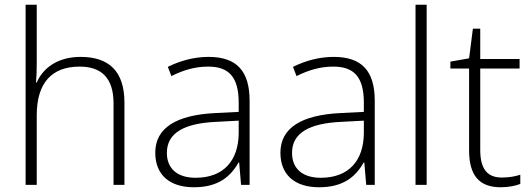

<svg xmlns="http://www.w3.org/2000/svg" viewBox="-20 -780 2241 810"><path d="M135 -510V-760H88V0H135V-294C135 -431 199 -499 316 -499C408 -499 459 -451 459 -344V0H505V-347C505 -480 439 -540 320 -540C222 -540 161 -492 135 -432H132C134 -458 135 -481 135 -510Z M860 -540C797 -540 739 -523 688 -498L703 -459C755 -485 804 -499 858 -499C944 -499 987 -457 987 -347V-308L888 -303C725 -295 635 -241 635 -136C635 -43 695 10 798 10C900 10 952 -34 986 -94H989L997 0H1033V-355C1033 -483 976 -540 860 -540ZM893 -266 987 -271V-218C986 -103 924 -30 805 -30C729 -30 684 -68 684 -135C684 -220 758 -260 893 -266Z M1388 -540C1325 -540 1267 -523 1216 -498L1231 -459C1283 -485 1332 -499 1386 -499C1472 -499 1515 -457 1515 -347V-308L1416 -303C1253 -295 1163 -241 1163 -136C1163 -43 1223 10 1326 10C1428 10 1480 -34 1514 -94H1517L1525 0H1561V-355C1561 -483 1504 -540 1388 -540ZM1421 -266 1515 -271V-218C1514 -103 1452 -30 1333 -30C1257 -30 1212 -68 1212 -135C1212 -220 1286 -260 1421 -266Z M1780 0V-760H1733V0Z M2097 -31C2032 -31 2006 -72 2006 -148V-491H2172V-531H2006V-659H1975L1959 -534L1880 -520V-491H1959V-145C1959 -40 2002 10 2092 10C2126 10 2154 4 2175 -4V-43C2155 -36 2128 -31 2097 -31Z"/></svg>

Font: Noto Sans Syriac Extralight
Style: Regular
Weight: 200
Designer: Patrick Giasson and the Monotype Design Team
Foundry: Monotype Imaging Inc.
Version: Version 3.000